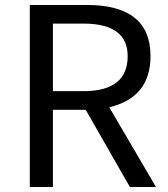

<svg xmlns="http://www.w3.org/2000/svg" viewBox="-20 -753 675 773"><path d="M193 -386H316Q494 -386 494 -527Q494 -658 316 -658H193ZM503 0 325 -311H193V0H100V-733H330Q586 -733 586 -527Q586 -361 420 -321L608 0Z"/></svg>

Font: `nÑOSR
Style: Regular
Weight: 400
Designer: Ryoko NISHIZUKA ¬âXZm¬º[P (kana & ideographs); Paul D. Hunt (Latin, Greek & Cyrillic); Wenlong ZHANG _ e¬á¬ü¬ô (bopomof
Foundry: Adobe Systems Incorporated
Version: Version 1.00 June 24, 2014, initial release